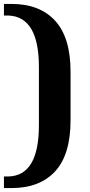

<svg xmlns="http://www.w3.org/2000/svg" viewBox="-75 -738 457 977"><path d="M284 -373V-126Q284 49 205.5 134Q127 219 -16 219H-55V160H-32Q123 156 123 -101V-397Q123 -653 -32 -659H-55V-718H-16Q127 -718 205.5 -632.5Q284 -547 284 -373Z"/></svg>

Font: Sarpanch
Style: Bold
Weight: 700
Designer: Manushi Parikh (Devanagari and Latin), Jyotish Sonowal (Devanagari)
Foundry: Indian Type Foundry
Version: Version 2.004;PS 1.0;hotconv 1.0.78;makeotf.lib2.5.61930; tt